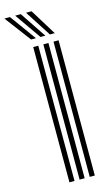

<svg xmlns="http://www.w3.org/2000/svg" viewBox="-216 -1048 614 1097"><g transform="rotate(-15 91.5 -500.0)"><path d="M170 0V-800H200V0ZM50 0V-800H80V0ZM110 0V-800H140V0ZM49.5 -845 -67 -1000H-34L78.2 -845ZM105.2 -845 -3 -1000H30L133.8 -845ZM160.8 -845 61 -1000H94L189.5 -845Z"/></g></svg>

Font: Big Shoulders Inline Text Black
Style: Regular
Weight: 900
Designer: Patric King
Foundry: XO Type Co
Version: Version 1.000